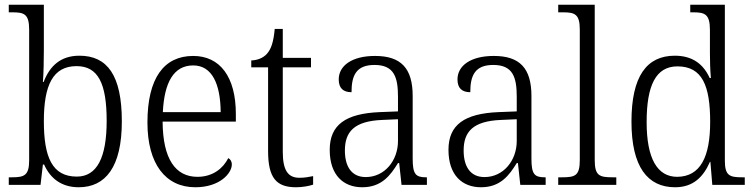

<svg xmlns="http://www.w3.org/2000/svg" viewBox="-20 -780 3178 810"><path d="M312 10C425 10 494 -75 494 -268C494 -462 433 -545 315 -545C236 -545 190 -502 164 -434H161C164 -468 165 -533 165 -569V-760H17V-728H31C81 -728 103 -722 103 -655V-104C103 -39 82 -32 29 -32H17V0H151L161 -86H166C192 -27 240 10 312 10ZM304 -35C200 -35 165 -117 165 -269C165 -422 204 -501 303 -501C394 -501 430 -428 430 -270C430 -115 389 -35 304 -35Z M804 10C907 10 958 -49 958 -86C958 -100 951 -109 943 -113C922 -71 879 -34 813 -34C721 -34 667 -108 666 -267H975V-299C975 -456 908 -544 795 -544C672 -544 602 -451 602 -263C602 -89 678 10 804 10ZM911 -307H667C673 -431 712 -504 795 -504C875 -504 910 -425 911 -307Z M1229 10C1255 10 1283 5 1301 -1V-37C1281 -33 1265 -30 1243 -30C1196 -30 1173 -60 1173 -139V-496H1292V-536H1173V-658H1139C1134 -603 1124 -573 1106 -553C1090 -535 1066 -526 1040 -525V-496H1111V-143C1111 -29 1146 10 1229 10Z M1508 10C1590 10 1627 -40 1659 -92H1664L1674 0H1781V-32H1777C1733 -32 1721 -46 1721 -111V-375C1721 -493 1671 -544 1562 -544C1465 -544 1409 -503 1409 -445C1409 -408 1428 -391 1463 -391C1463 -462 1483 -506 1560 -506C1643 -506 1659 -454 1659 -372V-310L1582 -307C1439 -301 1371 -254 1371 -148C1371 -40 1430 10 1508 10ZM1523 -33C1462 -33 1435 -79 1435 -145C1435 -224 1474 -269 1592 -274L1659 -277V-185C1659 -103 1603 -33 1523 -33Z M2009 10C2091 10 2128 -40 2160 -92H2165L2175 0H2282V-32H2278C2234 -32 2222 -46 2222 -111V-375C2222 -493 2172 -544 2063 -544C1966 -544 1910 -503 1910 -445C1910 -408 1929 -391 1964 -391C1964 -462 1984 -506 2061 -506C2144 -506 2160 -454 2160 -372V-310L2083 -307C1940 -301 1872 -254 1872 -148C1872 -40 1931 10 2009 10ZM2024 -33C1963 -33 1936 -79 1936 -145C1936 -224 1975 -269 2093 -274L2160 -277V-185C2160 -103 2104 -33 2024 -33Z M2335 0H2580V-32H2565C2508 -32 2489 -39 2489 -105V-760H2335V-728H2355C2404 -728 2426 -721 2426 -656V-105C2426 -39 2407 -32 2351 -32H2335Z M2828 10C2904 10 2947 -33 2975 -97H2977L2985 0H3122V-32H3111C3058 -32 3038 -39 3038 -102V-760H2892V-728H2904C2953 -728 2975 -721 2975 -654V-556C2975 -523 2976 -484 2979 -451H2974C2948 -508 2903 -545 2827 -545C2708 -545 2644 -458 2644 -267C2644 -76 2712 10 2828 10ZM2837 -34C2753 -34 2708 -111 2708 -265C2708 -420 2747 -500 2838 -500C2943 -500 2976 -418 2976 -266C2976 -118 2935 -35 2837 -34Z"/></svg>

Font: Noto Serif Georgian SemiCondensed Light
Style: Regular
Weight: 300
Width: 4
Designer: Monotype Design Team, Akaki Razmadze
Foundry: Google LLC
Version: Version 2.003